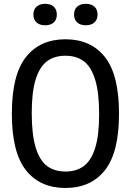

<svg xmlns="http://www.w3.org/2000/svg" viewBox="-20 -950 668 980"><path d="M40.5 -370Q40.5 -567.5 112.2 -658.5Q184 -749.5 314 -749.5Q444 -749.5 515.8 -658.5Q587.5 -567.5 587.5 -370Q587.5 -172.5 515.8 -81.5Q444 9.5 314 9.5Q184 9.5 112.2 -81.5Q40.5 -172.5 40.5 -370ZM486 -367Q486 -478 465.5 -544Q445 -610 407.2 -637.8Q369.5 -665.5 314 -665.5Q258.5 -665.5 220.8 -638Q183 -610.5 162.5 -546Q142 -481.5 142 -373Q142 -262 162.5 -196Q183 -130 220.8 -102.2Q258.5 -74.5 314 -74.5Q369.5 -74.5 407.2 -102Q445 -129.5 465.5 -194Q486 -258.5 486 -367ZM150.5 -875.5Q150.5 -901.5 166.5 -916Q182.5 -930.5 210.5 -930.5Q238.5 -930.5 254.2 -916Q270 -901.5 270 -875.5Q270 -849.5 254.2 -835.2Q238.5 -821 210.5 -821Q182.5 -821 166.5 -835.2Q150.5 -849.5 150.5 -875.5ZM358 -875.5Q358 -901.5 374 -916Q390 -930.5 418 -930.5Q446 -930.5 462 -916Q478 -901.5 478 -875.5Q478 -850 462 -835.5Q446 -821 418 -821Q390 -821 374 -835.5Q358 -850 358 -875.5Z"/></svg>

Font: Encode Sans Condensed Medium
Style: Regular
Weight: 500
Width: 3
Designer: Multiple Designers
Foundry: Impallari Type
Version: Version 2.000